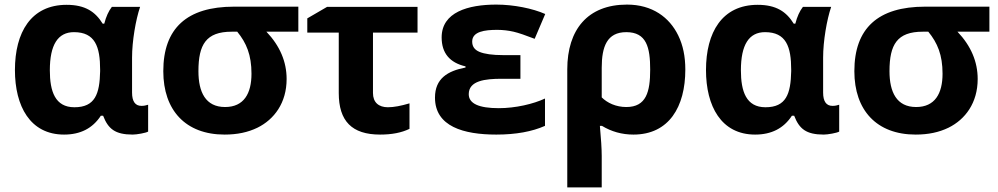

<svg xmlns="http://www.w3.org/2000/svg" viewBox="-20 -576 4347 836"><path d="M197 -270C197 -381 232 -436 302 -436C394 -436 416 -373 416 -272V-266C414 -167 394 -109 304 -109C220 -109 197 -178 197 -270ZM558 10C575 10 615 3 625 -3V-120C616 -117 607 -115 596 -115C569 -115 555 -134 555 -173V-325C555 -397 571 -490 590 -546H467C453 -528 442 -504 434 -473H427C395 -525 351 -555 270 -555C115 -555 45 -435 45 -271C45 -114 111 10 259 10C330 10 383 -17 419 -72H429C451 -15 481 10 558 10Z M958 10C1013 10 1060 0 1101 -20C1174 -56 1228 -128 1228 -232C1228 -307 1199 -376 1140 -438H1279V-547H999C794 -547 691 -453 691 -266C691 -96 788 10 958 10ZM989 -438H1013C1053 -389 1075 -337 1075 -255C1075 -169 1042 -110 960 -110C875 -110 844 -175 844 -266C844 -382 877 -438 989 -438Z M1635 10C1686 10 1728 2 1763 -15V-126C1726 -115 1695 -109 1669 -109C1629 -109 1604 -130 1604 -171V-434H1798V-546H1404L1318 -496V-434H1455V-171C1455 -49 1512 10 1635 10Z M2145 -446C2170 -446 2194 -443 2216 -438C2238 -433 2269 -422 2308 -407L2354 -515C2300 -539 2217 -556 2141 -556C2018 -556 1903 -523 1903 -413C1903 -345 1938 -303 2007 -287V-282C1929 -267 1874 -234 1874 -151C1874 -25 1999 10 2141 10C2226 10 2297 -3 2353 -28V-147C2302 -123 2224 -105 2152 -105C2065 -105 2021 -125 2021 -166C2021 -225 2093 -233 2164 -233H2246V-336H2171C2124 -336 2090 -341 2068 -350C2046 -359 2036 -374 2036 -395C2036 -439 2091 -446 2145 -446Z M2450 -274V240H2600V103C2600 72 2597 28 2592 -28H2601C2642 -3 2688 10 2738 10C2893 10 2964 -111 2964 -273C2964 -330 2954 -379 2933 -422C2895 -500 2821 -556 2710 -556C2539 -556 2450 -447 2450 -274ZM2811 -273C2811 -176 2794 -110 2707 -110C2662 -110 2624 -128 2600 -152V-281C2600 -373 2623 -436 2707 -436C2795 -436 2811 -370 2811 -273Z M3206 -270C3206 -381 3241 -436 3311 -436C3403 -436 3425 -373 3425 -272V-266C3423 -167 3403 -109 3313 -109C3229 -109 3206 -178 3206 -270ZM3567 10C3584 10 3624 3 3634 -3V-120C3625 -117 3616 -115 3605 -115C3578 -115 3564 -134 3564 -173V-325C3564 -397 3580 -490 3599 -546H3476C3462 -528 3451 -504 3443 -473H3436C3404 -525 3360 -555 3279 -555C3124 -555 3054 -435 3054 -271C3054 -114 3120 10 3268 10C3339 10 3392 -17 3428 -72H3438C3460 -15 3490 10 3567 10Z M3967 10C4022 10 4069 0 4110 -20C4183 -56 4237 -128 4237 -232C4237 -307 4208 -376 4149 -438H4288V-547H4008C3803 -547 3700 -453 3700 -266C3700 -96 3797 10 3967 10ZM3998 -438H4022C4062 -389 4084 -337 4084 -255C4084 -169 4051 -110 3969 -110C3884 -110 3853 -175 3853 -266C3853 -382 3886 -438 3998 -438Z"/></svg>

Font: Passageway
Style: Regular
Weight: 700
Foundry: Ascender Corporation
Version: Version 1.11